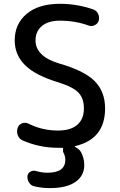

<svg xmlns="http://www.w3.org/2000/svg" viewBox="-20 -760 624 1000"><path d="M287.1 -330.1Q168 -365.2 112.3 -418.9Q56.6 -472.7 56.6 -549.8Q56.6 -635.7 119.1 -688Q181.6 -740.2 292 -740.2Q381.8 -740.2 465.8 -710.9Q483.4 -705.1 491.2 -687.5Q499 -669.9 494.1 -652.3Q489.3 -636.7 473.6 -628.9Q458 -621.1 441.4 -627Q372.1 -652.3 292 -652.3Q231.4 -652.3 198.2 -624.5Q165 -596.7 165 -549.8Q165 -466.8 287.1 -429.7Q418 -392.6 472.7 -337.9Q527.3 -283.2 527.3 -195.3Q527.3 -35.2 371.1 1Q366.2 2.9 372.1 5.9Q391.6 15.6 401.4 31.2Q418.9 63.5 418.9 99.6Q418.9 155.3 373 187.5Q327.1 219.7 239.3 219.7Q196.3 219.7 157.2 210Q140.6 206.1 130.9 189.9Q121.1 173.8 123 156.2Q125 141.6 139.2 133.8Q153.3 126 168 130.9Q198.2 139.6 227.5 139.6Q319.3 139.6 320.3 73.2Q320.3 53.7 310.5 35.2Q306.6 28.3 308.6 16.6Q310.5 9.8 301.8 9.8H282.2Q186.5 9.8 98.6 -28.3Q80.1 -36.1 72.8 -55.7Q65.4 -75.2 72.3 -94.7Q78.1 -111.3 95.2 -117.7Q112.3 -124 127.9 -116.2Q199.2 -80.1 282.2 -80.1Q347.7 -80.1 382.3 -109.9Q417 -139.6 417 -195.3Q417 -247.1 389.2 -276.9Q361.3 -306.6 287.1 -330.1Z"/></svg>

Font: Rounded Mgen+ 2p medium
Style: Regular
Weight: 500
Designer: [Source Han Sans]
Ryoko NISHIZUKA  (kana & ideographs); Paul D. Hunt (Latin, Greek & Cyrillic); Wenlong ZHANG  (bopomofo
Version: Version 1.059.20150602